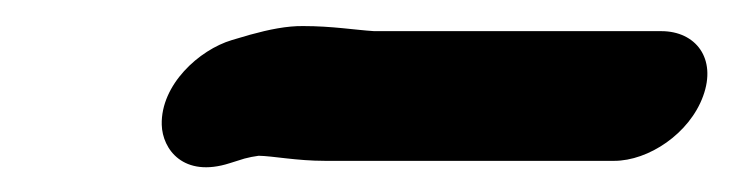

<svg xmlns="http://www.w3.org/2000/svg" viewBox="-20 -349 576 151"><path d="M235.7 -222.5H463C490 -222.5 522.3 -243.9 533 -273.5C543.8 -303.1 527.1 -324.5 500.1 -324.5H274.3C258.7 -325.5 241.1 -328.5 218.6 -328.5C205.7 -328.7 191.6 -325.8 176.7 -321.7L162.4 -317.5C136.6 -309.8 106.4 -282.4 107.2 -250.9C107.7 -231.6 124.3 -208.9 160.8 -220.7L172.3 -224.3C175.7 -225.2 179.5 -226 183.4 -226.5C194.8 -226.3 213.2 -222.5 235.7 -222.5Z"/></svg>

Font: Take Off
Style: Hosehead
Weight: 400
Foundry: Cannot Into Space Fonts
Version: Version 0.89